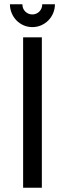

<svg xmlns="http://www.w3.org/2000/svg" viewBox="-20 -876 303 896"><path d="M87.9 -701.7H175.3V0H87.9ZM131.3 -808.6Q140.6 -808.6 149.2 -812.3Q157.7 -815.9 163.8 -822.3Q169.9 -828.6 173.6 -837.2Q177.2 -845.7 177.2 -856H236.3Q236.3 -834 228 -814.5Q219.7 -794.9 205.3 -780.5Q190.9 -766.1 171.9 -757.8Q152.8 -749.5 130.9 -749.5Q109.4 -749.5 90.3 -757.8Q71.3 -766.1 57.1 -780.5Q43 -794.9 34.7 -814.5Q26.4 -834 26.4 -856H84.5Q84.5 -835.4 98.1 -822Q111.8 -808.6 131.3 -808.6Z"/></svg>

Font: Aeronef
Style: Regular
Weight: 400
Designer: Peter Wiegel - CAT-Fonts Germany
Foundry: CAT-Fonts, Peter Wiegel
Version: Version 0.002